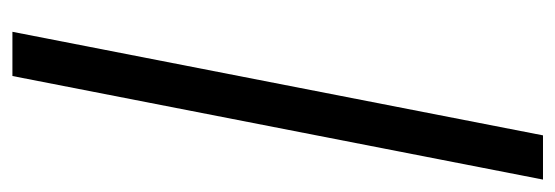

<svg xmlns="http://www.w3.org/2000/svg" viewBox="-320 -500 916 317"><g transform="rotate(90 138.5 -342.0)"><path d="M277 -780 106 96H33L204 -780Z"/></g></svg>

Font: MedMera Sans
Style: Italic
Weight: 400
Italic angle: -11°
Designer: Kasper Nordkvist
Foundry: UNCUT.wtf
Version: Version 1.300